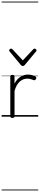

<svg xmlns="http://www.w3.org/2000/svg" viewBox="-20 -1438 491 2366"><path d="M132 15Q119 15 113 10.5Q107 6 107 -4V-496Q107 -506 113 -510.5Q119 -515 132 -515Q146 -515 152.5 -510.5Q159 -506 159 -496V-407Q174 -438 193.5 -459Q213 -480 235 -493.5Q257 -507 280 -513Q303 -519 324 -519Q352 -519 378 -511.5Q404 -504 418 -495Q426 -490 427.5 -483Q429 -476 422 -463Q417 -453 410 -450.5Q403 -448 394 -451Q381 -456 360.5 -462.5Q340 -469 316 -469Q291 -469 267.5 -460Q244 -451 223 -432.5Q202 -414 186 -385Q170 -356 159 -316V-4Q159 6 152.5 10.5Q146 15 132 15ZM406 -839Q414 -839 422 -832Q430 -825 430 -816Q430 -814 429 -810.5Q428 -807 424 -804L286 -638Q282 -632 276 -628.5Q270 -625 261 -625Q252 -625 246.5 -628.5Q241 -632 236 -638L98 -804Q95 -807 94 -810.5Q93 -814 93 -816Q93 -825 100.5 -832Q108 -839 116 -839Q121 -839 125 -837Q129 -835 133 -831L261 -694L390 -831Q394 -835 397.5 -837Q401 -839 406 -839ZM0 898H451V908H0ZM0 -20H451V0H0ZM0 -505H451V-500H0ZM0 -1418H451V-1408H0Z"/></svg>

Font: Playwrite FR Trad Guides
Style: Regular
Weight: 400
Designer: Veronika Burian, José Scaglione
Foundry: TypeTogether
Version: Version 1.003